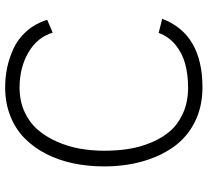

<svg xmlns="http://www.w3.org/2000/svg" viewBox="-50 -731 796 736"><g transform="rotate(-90 348.0 -363.0)"><path d="M644 -139.2Q585.4 15.1 380.9 15.1Q306.6 15.1 248 -14.4Q189.5 -43.9 152.8 -95.7Q116.2 -147.5 97.2 -215.1Q78.1 -282.7 78.1 -361.8Q78.1 -424.8 90.1 -481.2Q102.1 -537.6 126.7 -585.2Q151.4 -632.8 186.8 -667.5Q222.2 -702.1 272 -721.7Q321.8 -741.2 380.9 -741.2Q418.9 -741.2 455.1 -733.9Q491.2 -726.6 528.8 -709.7Q566.4 -692.9 595.9 -659.7Q625.5 -626.5 640.1 -580.1L590.8 -559.1Q572.8 -618.7 514.6 -652.3Q456.5 -686 379.9 -686Q329.1 -686 287.8 -667.2Q246.6 -648.4 219.2 -616.9Q191.9 -585.4 173.1 -543Q154.3 -500.5 146.2 -455.1Q138.2 -409.7 138.2 -360.8Q138.2 -311 145.3 -266.8Q152.3 -222.7 170.2 -180.2Q188 -137.7 214.8 -107.4Q241.7 -77.1 283.9 -58.6Q326.2 -40 379.9 -40Q430.7 -40 471.7 -51.3Q512.7 -62.5 544.2 -88.4Q575.7 -114.3 589.8 -152.8Z"/></g></svg>

Font: Stilu Light
Style: Regular
Weight: 300
Designer: Genilson Lima Santos
Foundry: Genilson Lima Santos
Version: Version 1.200;PS 001.200;hotconv 1.0.88;makeotf.lib2.5.64775